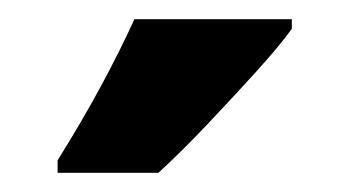

<svg xmlns="http://www.w3.org/2000/svg" viewBox="-20 -786 364 200"><path d="M284 -756Q271 -738 247 -711.5Q223 -685 196 -656.5Q169 -628 145 -606H40V-619Q65 -659 85 -696Q105 -733 120 -766H284Z"/></svg>

Font: Noto Sans Hebrew ExtraCondensed ExtraBold
Style: Regular
Weight: 800
Width: 2
Designer: Monotype Design Team
Foundry: Monotype Imaging Inc.
Version: Version 2.004; ttfautohint (v1.8.4.7-5d5b)